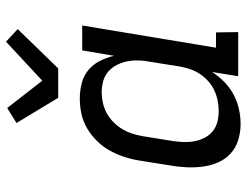

<svg xmlns="http://www.w3.org/2000/svg" viewBox="-111 -703 822 640"><g transform="rotate(-90 300.0 -383.0)"><path d="M207 8Q179 8 153 0Q127 -8 108 -25.5Q89 -43 78.5 -67.5Q68 -92 64.5 -119Q61 -146 62.5 -174Q64 -202 69 -230L85 -330Q89 -355 97 -379.5Q105 -404 117.5 -427Q130 -450 149.5 -470Q169 -490 192 -503.5Q215 -517 240.5 -522.5Q266 -528 291 -528Q318 -528 343 -521.5Q368 -515 387 -499Q406 -483 417 -461Q428 -439 434 -414L452 -520H535L461 -74H512L513 0H366L380 -87Q366 -65 346.5 -46Q327 -27 304 -15Q281 -3 256 2.5Q231 8 207 8ZM250 -65Q267 -65 284.5 -68.5Q302 -72 318.5 -79.5Q335 -87 349 -99.5Q363 -112 373 -127Q383 -142 389 -159Q395 -176 398 -193L414 -293Q418 -313 418.5 -332Q419 -351 415.5 -369.5Q412 -388 403.5 -404.5Q395 -421 381.5 -433Q368 -445 349.5 -450Q331 -455 312 -455Q295 -455 277 -451Q259 -447 242.5 -438Q226 -429 212.5 -415.5Q199 -402 189.5 -386Q180 -370 174.5 -352.5Q169 -335 166 -318L150 -218Q147 -199 146.5 -180.5Q146 -162 149.5 -144.5Q153 -127 161 -111.5Q169 -96 182.5 -85Q196 -74 213.5 -69.5Q231 -65 250 -65ZM294 -600 210 -739 260 -770 351 -653 481 -774 523 -735 392 -600Z"/></g></svg>

Font: Iosevka Plex Etoile
Style: Italic
Weight: 400
Italic angle: -9°
Designer: Belleve Invis
Foundry: Belleve Invis
Version: Version 25.1.1; ttfautohint (v1.8.4)